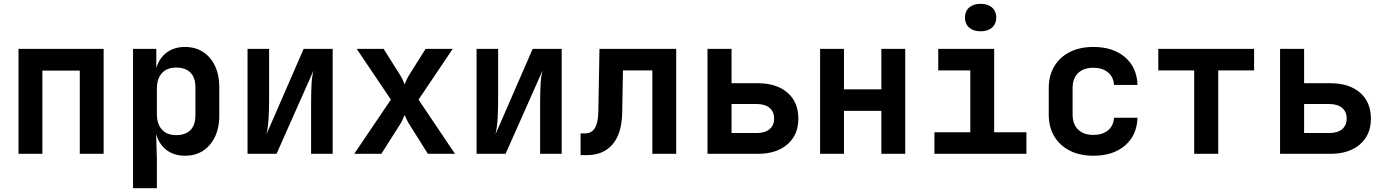

<svg xmlns="http://www.w3.org/2000/svg" viewBox="-20 -806 7240 1006"><path d="M77 0V-550H523V0H398V-436H202V0Z M677 180V-550H799V-449Q814 -501 853 -530.5Q892 -560 950 -560Q1003 -560 1043.5 -534Q1084 -508 1106.5 -460.5Q1129 -413 1129 -350V-201Q1129 -106 1080 -48Q1031 10 950 10Q892 10 852.5 -20Q813 -50 798 -104L802 26V180ZM903 -98Q951 -98 977.5 -124Q1004 -150 1004 -204V-346Q1004 -400 977.5 -426Q951 -452 903 -452Q855 -452 828.5 -423Q802 -394 802 -341V-209Q802 -156 828.5 -127Q855 -98 903 -98Z M1277 0V-550H1390V-284Q1390 -239 1387.5 -188.5Q1385 -138 1376 -102L1571 -550H1723V0H1610V-267Q1610 -311 1612 -358Q1614 -405 1623 -437L1429 0Z M1836 0 2028 -284 1849 -550H1990L2075 -415Q2083 -403 2090 -388Q2097 -373 2100 -364Q2104 -373 2110.5 -388Q2117 -403 2125 -415L2210 -550H2352L2173 -284L2364 0H2222L2127 -151Q2119 -163 2111.5 -178.5Q2104 -194 2100 -203Q2096 -194 2089 -178.5Q2082 -163 2074 -151L1978 0Z M2477 0V-550H2590V-284Q2590 -239 2587.5 -188.5Q2585 -138 2576 -102L2771 -550H2923V0H2810V-267Q2810 -311 2812 -358Q2814 -405 2823 -437L2629 0Z M3022 7V-107H3045Q3079 -107 3096.5 -134.5Q3114 -162 3115 -222L3121 -550H3523V0H3398V-437H3244L3240 -215Q3238 -106 3189.5 -49.5Q3141 7 3053 7Z M3687 0V-550H3813V-370H3950Q4049 -370 4106 -320.5Q4163 -271 4163 -184Q4163 -99 4105.5 -49.5Q4048 0 3951 0ZM3813 -109H3945Q3988 -109 4012 -129Q4036 -149 4036 -185Q4036 -221 4012 -241Q3988 -261 3945 -261H3813Z M4277 0V-550H4402V-338H4598V-550H4723V0H4598V-225H4402V0Z M4876 0V-113H5064V-437H4896V-550H5189V-113H5358V0ZM5118 -642Q5080 -642 5058 -661.5Q5036 -681 5036 -714Q5036 -747 5058 -766.5Q5080 -786 5118 -786Q5156 -786 5178 -766.5Q5200 -747 5200 -714Q5200 -681 5178 -661.5Q5156 -642 5118 -642Z M5709 10Q5638 10 5585.5 -16.5Q5533 -43 5504 -91.5Q5475 -140 5475 -206V-344Q5475 -410 5504 -458.5Q5533 -507 5585.5 -533.5Q5638 -560 5709 -560Q5812 -560 5874.5 -506.5Q5937 -453 5940 -361H5817Q5814 -404 5784.5 -427.5Q5755 -451 5709 -451Q5658 -451 5629 -423.5Q5600 -396 5600 -345V-206Q5600 -155 5629 -127Q5658 -99 5709 -99Q5756 -99 5785 -122.5Q5814 -146 5817 -189H5940Q5937 -97 5874.5 -43.5Q5812 10 5709 10Z M6237 0V-437H6049V-550H6551V-437H6363V0Z M6687 0V-550H6813V-370H6950Q7049 -370 7106 -320.5Q7163 -271 7163 -184Q7163 -99 7105.5 -49.5Q7048 0 6951 0ZM6813 -109H6945Q6988 -109 7012 -129Q7036 -149 7036 -185Q7036 -221 7012 -241Q6988 -261 6945 -261H6813Z"/></svg>

Font: JetBrains Mono NL
Style: Bold
Weight: 700
Monospace: yes
Designer: Philipp Nurullin, Konstantin Bulenkov
Foundry: JetBrains
Version: Version 2.305; ttfautohint (v1.8.4.7-5d5b)